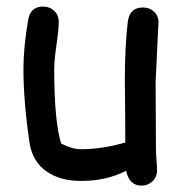

<svg xmlns="http://www.w3.org/2000/svg" viewBox="-20 -541 560 600"><path d="M466.3 -285.2Q466.3 -250 466.8 -179.7Q467.3 -109.4 467.3 -74.2Q467.3 -63.5 469 -41.5Q470.7 -19.5 470.7 -8.8Q470.7 12.2 456.5 25.6Q442.4 39.1 421.9 39.1Q384.3 39.1 374 -7.3Q313 24.4 233.4 24.4Q169.4 24.4 127.4 -3.9Q81.1 -35.2 72.3 -95.2Q53.2 -224.6 53.2 -325.7Q53.2 -392.6 67.9 -478Q74.7 -520.5 114.3 -520.5Q135.3 -520.5 149.4 -507.1Q163.6 -493.7 163.6 -472.7Q163.6 -450.2 156.5 -400.9Q149.4 -351.6 149.4 -325.7Q149.4 -244.1 154.8 -186Q160.2 -127.9 170.9 -92.8Q187 -84 202.6 -79.3Q218.3 -74.7 233.4 -74.7Q298.8 -74.7 371.6 -95.7L371.1 -194.8L370.1 -289.6Q370.1 -395 379.4 -472.7Q384.8 -517.6 426.8 -517.6Q447.8 -517.6 461.9 -503.9Q476.1 -490.2 475.1 -469.7Z"/></svg>

Font: TUNJUNG BIRU
Style: Regular
Weight: 400
Designer: R.S. Wihananto
Foundry: R.S. Wihananto
Version: Version 2.0.1